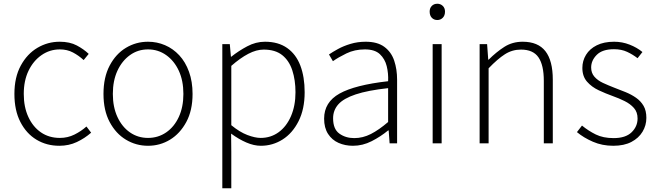

<svg xmlns="http://www.w3.org/2000/svg" viewBox="-20 -766 3514 1026"><path d="M297 13Q229 13 175 -19.5Q121 -52 89 -114Q57 -176 57 -264Q57 -353 91 -415.5Q125 -478 180 -510.5Q235 -543 299 -543Q353 -543 390.5 -523Q428 -503 454 -478L427 -445Q401 -469 370 -485.5Q339 -502 300 -502Q246 -502 202 -471.5Q158 -441 132.5 -388Q107 -335 107 -264Q107 -194 131.5 -141Q156 -88 199 -58.5Q242 -29 300 -29Q342 -29 378 -47Q414 -65 442 -90L467 -57Q433 -27 390.5 -7Q348 13 297 13Z M771 13Q707 13 653 -19.5Q599 -52 566 -114Q533 -176 533 -264Q533 -353 566 -415.5Q599 -478 653 -510.5Q707 -543 771 -543Q819 -543 862 -524.5Q905 -506 938 -470.5Q971 -435 990 -382.5Q1009 -330 1009 -264Q1009 -176 975.5 -114Q942 -52 888.5 -19.5Q835 13 771 13ZM771 -29Q825 -29 868 -58.5Q911 -88 935.5 -141Q960 -194 960 -264Q960 -335 935.5 -388Q911 -441 868 -471.5Q825 -502 771 -502Q717 -502 674.5 -471.5Q632 -441 607.5 -388Q583 -335 583 -264Q583 -194 607.5 -141Q632 -88 674.5 -58.5Q717 -29 771 -29Z M1168 240V-530H1208L1214 -463H1216Q1255 -494 1301 -518.5Q1347 -543 1396 -543Q1467 -543 1514.5 -509.5Q1562 -476 1585 -415.5Q1608 -355 1608 -273Q1608 -183 1575.5 -118.5Q1543 -54 1490 -20.5Q1437 13 1374 13Q1337 13 1296.5 -4.5Q1256 -22 1215 -52L1216 46V240ZM1373 -29Q1427 -29 1469 -59.5Q1511 -90 1535 -145.5Q1559 -201 1559 -273Q1559 -338 1542 -390Q1525 -442 1488 -471.5Q1451 -501 1389 -501Q1350 -501 1307 -478.5Q1264 -456 1216 -414V-97Q1261 -60 1302 -44.5Q1343 -29 1373 -29Z M1866 13Q1824 13 1789 -2.5Q1754 -18 1733 -50.5Q1712 -83 1712 -132Q1712 -220 1794.5 -266Q1877 -312 2054 -332Q2056 -374 2046.5 -412.5Q2037 -451 2010 -476.5Q1983 -502 1930 -502Q1875 -502 1831 -480.5Q1787 -459 1759 -439L1738 -475Q1757 -488 1786 -504Q1815 -520 1853 -531.5Q1891 -543 1934 -543Q1997 -543 2034 -515.5Q2071 -488 2086.5 -442Q2102 -396 2102 -340V0H2062L2057 -69H2054Q2014 -36 1966 -11.5Q1918 13 1866 13ZM1873 -28Q1919 -28 1962 -50Q2005 -72 2054 -114V-295Q1945 -283 1880.5 -261.5Q1816 -240 1788 -208.5Q1760 -177 1760 -134Q1760 -76 1793.5 -52Q1827 -28 1873 -28Z M2292 0V-530H2340V0ZM2317 -659Q2299 -659 2287.5 -671Q2276 -683 2276 -704Q2276 -723 2287.5 -734.5Q2299 -746 2317 -746Q2334 -746 2346 -734.5Q2358 -723 2358 -704Q2358 -683 2346 -671Q2334 -659 2317 -659Z M2543 0V-530H2583L2589 -447H2591Q2632 -488 2675 -515.5Q2718 -543 2773 -543Q2855 -543 2894.5 -492.5Q2934 -442 2934 -340V0H2886V-334Q2886 -418 2857.5 -459.5Q2829 -501 2764 -501Q2717 -501 2678 -476Q2639 -451 2591 -401V0Z M3257 13Q3198 13 3148.5 -8.5Q3099 -30 3063 -60L3090 -95Q3124 -67 3163.5 -47.5Q3203 -28 3259 -28Q3323 -28 3355 -59Q3387 -90 3387 -133Q3387 -167 3367.5 -189Q3348 -211 3317.5 -226Q3287 -241 3256 -252Q3217 -266 3179.5 -283.5Q3142 -301 3117 -329.5Q3092 -358 3092 -403Q3092 -441 3111.5 -473Q3131 -505 3169 -524Q3207 -543 3262 -543Q3305 -543 3344.5 -527.5Q3384 -512 3413 -488L3387 -455Q3361 -475 3331 -489Q3301 -503 3261 -503Q3199 -503 3169 -473Q3139 -443 3139 -405Q3139 -376 3156.5 -356Q3174 -336 3202 -323Q3230 -310 3261 -298Q3293 -286 3323.5 -273.5Q3354 -261 3379 -243.5Q3404 -226 3419 -200.5Q3434 -175 3434 -136Q3434 -96 3413.5 -62Q3393 -28 3354 -7.5Q3315 13 3257 13Z"/></svg>

Font: Noto Sans KR Thin ExtraLight
Style: Regular
Weight: 250
Version: Version 2.004-H2;hotconv 1.0.118;makeotfexe 2.5.65603